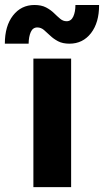

<svg xmlns="http://www.w3.org/2000/svg" viewBox="-53 -765 425 785"><path d="M83.5 0V-525.4H237.8V0ZM-33.2 -586.4Q-33.2 -658.7 0.2 -701.7Q33.7 -744.6 87.9 -744.6Q116.2 -744.6 135.3 -734.6Q154.3 -724.6 167.7 -711.4Q181.2 -698.2 193.1 -688.2Q205.1 -678.2 219.2 -678.2Q237.8 -678.2 246.6 -697.3Q255.4 -716.3 255.4 -744.6H352.1Q352.5 -672.9 319.1 -629.6Q285.6 -586.4 231 -586.4Q203.1 -586.4 184.3 -596.4Q165.5 -606.4 152.1 -619.4Q138.7 -632.3 126.5 -642.6Q114.3 -652.8 99.6 -652.8Q81.1 -652.8 72.8 -634Q64.5 -615.2 64 -586.4Z"/></svg>

Font: Reddit Sans ExtraBold
Style: Regular
Weight: 800
Designer: Stephen Hutchings
Foundry: Reddit
Version: Version 1.014; ttfautohint (v1.8.4.7-5d5b)